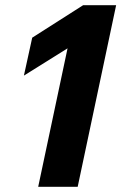

<svg xmlns="http://www.w3.org/2000/svg" viewBox="-20 -719 467 739"><path d="M240 -533 72 -428 104 -574 300 -699H427L279 0H127Z"/></svg>

Font: Prompt Semibold
Style: Italic
Weight: 600
Italic angle: -12°
Designer: Katatrad Team
Foundry: CadsonDemak
Version: Version 1.000